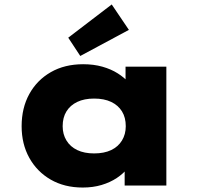

<svg xmlns="http://www.w3.org/2000/svg" viewBox="-20 -832 908 861"><path d="M351 9Q269 9 207.5 -26.5Q146 -62 111.5 -124Q77 -186 77 -266Q77 -348 111.5 -410.5Q146 -473 208 -508.5Q270 -544 353 -544Q400 -544 439 -533Q478 -522 508 -503Q538 -484 558 -461Q578 -438 585 -416L543 -412V-533H726V0H539V-141L578 -131Q573 -104 553.5 -79Q534 -54 504 -34Q474 -14 435.5 -2.5Q397 9 351 9ZM402 -144Q447 -144 478.5 -159Q510 -174 527 -202Q544 -230 544 -266Q544 -305 527 -332.5Q510 -360 478.5 -375Q447 -390 402 -390Q358 -390 326.5 -375Q295 -360 278 -332.5Q261 -305 261 -266Q261 -230 278 -202Q295 -174 326.5 -159Q358 -144 402 -144ZM340 -581 286 -663 481 -812 558 -698Z"/></svg>

Font: Lexend Giga ExtraBold
Style: Regular
Weight: 800
Designer: Bonnie Shaver-Troup, Thomas Jockin
Foundry: Lexend
Version: Version 1.007